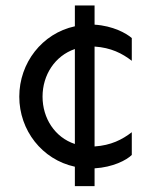

<svg xmlns="http://www.w3.org/2000/svg" viewBox="-20 -586 539 685"><path d="M131.8 -241.2C131.8 -318.4 175.8 -386.7 247.1 -411.1V-72.3C175.8 -95.7 131.8 -164.1 131.8 -241.2ZM247.1 -492.2C129.9 -466.8 48.8 -361.3 48.8 -241.2C48.8 -121.1 129.9 -16.6 247.1 8.8V78.1H317.4V14.6C382.8 10.7 431.6 -14.6 450.2 -33.2V-114.3C416 -87.9 376 -67.4 317.4 -63.5V-419.9C376 -416 416 -395.5 450.2 -369.1V-450.2C431.6 -466.8 382.8 -494.1 317.4 -498V-566.4H247.1Z"/></svg>

Font: Sen-gleads
Style: Bold
Weight: 700
Designer: Kosal Sen, Philatype
Foundry: Philatype
Version: Version 1.004; ttfautohint (v1.8.3)